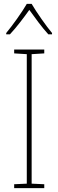

<svg xmlns="http://www.w3.org/2000/svg" viewBox="-20 -969 300 989"><path d="M143 -949H118C94 -907 43 -836 12 -799V-792H31C65 -828 104 -880 131 -918C159 -879 196 -828 229 -792H248V-799C220 -832 168 -906 143 -949ZM208 0V-20L143 -23V-690L208 -694V-714H53V-694L118 -690V-23L53 -20V0Z"/></svg>

Font: Noto Sans Gujarati SemiCondensed Thin
Style: Regular
Weight: 100
Width: 4
Designer: Jelle Bosma - Monotype Design Team, Universal Thirst
Foundry: Monotype Imaging Inc.
Version: Version 2.106